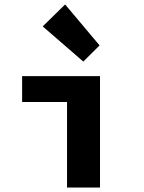

<svg xmlns="http://www.w3.org/2000/svg" viewBox="-20 -835 640 855"><path d="M278.5 0V-380.8H78.5V-496.1H425.4V0ZM351 -560.8 170.2 -717.4 270 -815.2 423.4 -632.8Z"/></svg>

Font: Source Code Pro ExtraLight
Style: Regular
Weight: 200
Monospace: yes
Designer: Paul D. Hunt, Teo Tuominen
Foundry: Adobe
Version: Version 1.026;hotconv 1.1.0;makeotfexe 2.6.0